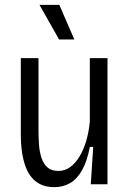

<svg xmlns="http://www.w3.org/2000/svg" viewBox="-20 -761 536 793"><path d="M204 12Q169 12 144.5 -1Q120 -14 105 -35.5Q90 -57 81.5 -85Q73 -113 69.5 -142.5Q66 -172 66 -201V-521H139V-223Q139 -194 141 -164.5Q143 -135 151 -110Q159 -85 175.5 -70Q192 -55 221 -55Q248 -55 270 -71Q292 -87 309 -115.5Q326 -144 336.5 -180.5Q347 -217 351 -258V-521H424V-210V0H355L365 -154H351Q340 -96 319.5 -59Q299 -22 270 -5Q241 12 204 12ZM224 -598 143 -741H225L287 -598Z"/></svg>

Font: Bricolage Grotesque SemiCondensed Light
Style: Regular
Weight: 300
Width: 4
Designer: Mathieu Triay
Foundry: Atelier Triay
Version: Version 1.000;gftools[0.9.30]